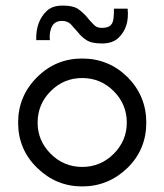

<svg xmlns="http://www.w3.org/2000/svg" viewBox="-20 -662 590 689"><path d="M388 -335Q341 -382 275 -382Q209 -382 162 -335Q115 -288 115 -222Q115 -157 162 -110Q209 -63 275 -63Q341 -63 388 -110Q435 -157 435 -222Q435 -288 388 -335ZM438 -60Q369 7 275 7Q181 7 113 -60Q45 -126 45 -222Q45 -317 113 -385Q180 -452 275 -452Q370 -452 438 -385Q505 -317 505 -222Q505 -126 438 -60ZM110 -518Q108 -585 148 -623Q168 -642 205 -642Q242 -642 260 -630Q278 -617 291 -602Q303 -587 315 -575Q326 -562 344 -562Q362 -562 371 -567Q380 -572 384 -582Q389 -593 389 -631H438Q445 -564 405 -526Q384 -506 346 -506Q307 -506 289 -519Q271 -531 259 -547Q246 -562 234 -575Q222 -587 202 -587Q169 -587 161 -552Q157 -537 159 -518Z"/></svg>

Font: Glacial Indifference
Style: Regular
Weight: 400
Designer: Alfredo Marco Pradil
Version: Version 1.00